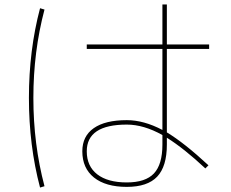

<svg xmlns="http://www.w3.org/2000/svg" viewBox="-20 -800 1040 863"><path d="M350 -120Q350 -188 401.5 -224Q453 -260 550 -260Q626 -260 710 -216V-580H370V-600H710V-780H730V-600H920V-580H730V-205Q808 -158 917 -57L903 -43Q808 -132 730 -181V-150Q730 -52 686.5 -6Q643 40 550 40Q455 40 402.5 -2Q350 -44 350 -120ZM160 -763 180 -757Q130 -568 130 -360Q130 -152 180 37L160 43Q110 -146 110 -360Q110 -574 160 -763ZM710 -193Q626 -240 550 -240Q370 -240 370 -120Q370 -53 417 -16.5Q464 20 550 20Q634 20 672 -20.5Q710 -61 710 -150Z"/></svg>

Font: M PLUS 1p Thin
Style: Regular
Weight: 250
Version: Version 1.062